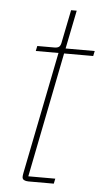

<svg xmlns="http://www.w3.org/2000/svg" viewBox="-49 -683 388 716"><g transform="rotate(5 144.5 -325.0)"><path d="M85 0Q75 0 68.5 -3.5Q62 -7 62 -15Q62 -21 64 -31L155 -487H70L74 -506H138Q151 -506 156.5 -511.5Q162 -517 164 -531L188 -650H209L180 -506H289L285 -487H176L83 -19H184L180 0Z"/></g></svg>

Font: IBM Plex Sans Condensed Thin
Style: Italic
Weight: 100
Width: 3
Italic angle: -11°
Designer: Mike Abbink, Paul van der Laan, Pieter van Rosmalen
Foundry: Bold Monday
Version: Version 1.3